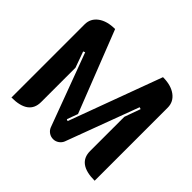

<svg xmlns="http://www.w3.org/2000/svg" viewBox="-165 -918 1134 1134"><g transform="rotate(45 402.5 -350.5)"><path d="M55 -602Q55 -651 95 -680.5Q135 -710 202 -710L402 -200L377 -132L388 -127L603 -709Q670 -709 710 -679.5Q750 -650 750 -601V9Q607 9 607 -96V-382L643 -482L631 -486L461 -30Q454 -13 438 -2Q422 9 403 9Q383 9 367 -2Q351 -13 344 -31L174 -488L162 -483L198 -383V-96Q198 9 55 9Z"/></g></svg>

Font: K2D ExtraBold
Style: Regular
Weight: 800
Designer: Katatrad Aksorn Co.,Ltd.
Foundry: Cadson Demak Co.,Ltd.
Version: Version 1.000; ttfautohint (v1.6)